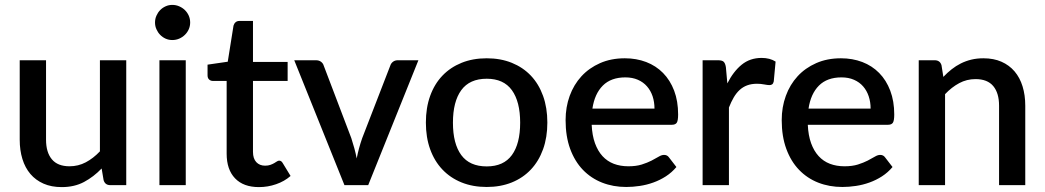

<svg xmlns="http://www.w3.org/2000/svg" viewBox="-20 -756 4267 784"><path d="M168 -510V-185.5Q168 -134 191.8 -105.5Q215.5 -77 264 -77Q299.5 -77 330.2 -93.2Q361 -109.5 388 -138V-510H495.5V0H430.5Q409 0 403 -20.5L395 -68Q362.5 -34 323.2 -13Q284 8 232 8Q190 8 158 -6Q126 -20 104.2 -45.5Q82.5 -71 71.5 -106.8Q60.5 -142.5 60.5 -185.5V-510Z M756.5 -664Q756.5 -649.5 750.8 -636.5Q745 -623.5 735 -613.8Q725 -604 711.8 -598.2Q698.5 -592.5 683.5 -592.5Q669 -592.5 656.2 -598.2Q643.5 -604 634 -613.8Q624.5 -623.5 618.8 -636.5Q613 -649.5 613 -664Q613 -679 618.8 -692Q624.5 -705 634 -714.8Q643.5 -724.5 656.2 -730.2Q669 -736 683.5 -736Q698.5 -736 711.8 -730.2Q725 -724.5 735 -714.8Q745 -705 750.8 -692Q756.5 -679 756.5 -664ZM738.5 -510V0H631V-510Z M1037.5 8Q974 8 939.8 -27.8Q905.5 -63.5 905.5 -128.5V-425.5H849.5Q840.5 -425.5 834 -431.2Q827.5 -437 827.5 -448.5V-492L910 -504L933.5 -651.5Q936 -660 942 -665.2Q948 -670.5 958 -670.5H1013V-503H1154.5V-425.5H1013V-136Q1013 -108.5 1026.5 -94Q1040 -79.5 1062.5 -79.5Q1075 -79.5 1084 -82.8Q1093 -86 1099.5 -89.8Q1106 -93.5 1110.8 -96.8Q1115.5 -100 1120 -100Q1129 -100 1134.5 -90L1166.5 -37.5Q1141.5 -15.5 1107.5 -3.8Q1073.5 8 1037.5 8Z M1181.5 -510H1270Q1282.5 -510 1290.8 -503.8Q1299 -497.5 1301.5 -489L1414.5 -192Q1421.5 -170.5 1427 -150.2Q1432.5 -130 1436.5 -109Q1440.5 -129.5 1446 -150Q1451.5 -170.5 1459 -192L1574 -489Q1577 -498 1585 -504Q1593 -510 1604.5 -510H1688.5L1483.5 0H1386.5Z M1967.5 -76.5Q2036.5 -76.5 2070.2 -122.8Q2104 -169 2104 -255Q2104 -341 2070.2 -387.8Q2036.5 -434.5 1967.5 -434.5Q1897.5 -434.5 1863.5 -387.8Q1829.5 -341 1829.5 -255Q1829.5 -169 1863.5 -122.8Q1897.5 -76.5 1967.5 -76.5ZM1967.5 -518Q2024 -518 2069.8 -499.5Q2115.5 -481 2147.8 -447Q2180 -413 2197.5 -364.5Q2215 -316 2215 -255.5Q2215 -195 2197.5 -146.5Q2180 -98 2147.8 -63.8Q2115.5 -29.5 2069.8 -11Q2024 7.5 1967.5 7.5Q1910.5 7.5 1864.8 -11Q1819 -29.5 1786.5 -63.8Q1754 -98 1736.5 -146.5Q1719 -195 1719 -255.5Q1719 -316 1736.5 -364.5Q1754 -413 1786.5 -447Q1819 -481 1864.8 -499.5Q1910.5 -518 1967.5 -518Z M2533.5 -440Q2475 -440 2441.5 -406.5Q2408 -373 2399 -312.5H2652.5Q2652.5 -339.5 2644.8 -362.8Q2637 -386 2622 -403.2Q2607 -420.5 2584.8 -430.2Q2562.5 -440 2533.5 -440ZM2531.5 -518Q2578.5 -518 2618.5 -502.8Q2658.5 -487.5 2687.5 -458Q2716.5 -428.5 2732.8 -385.8Q2749 -343 2749 -288.5Q2749 -263.5 2743.5 -255Q2738 -246.5 2723.5 -246.5H2396Q2398 -203 2409.5 -171.2Q2421 -139.5 2440.2 -118.5Q2459.5 -97.5 2486.2 -87.2Q2513 -77 2546 -77Q2577.5 -77 2600.5 -84.2Q2623.5 -91.5 2640.5 -100.2Q2657.5 -109 2669.5 -116.2Q2681.5 -123.5 2691.5 -123.5Q2704.5 -123.5 2711.5 -113.5L2742 -74Q2723 -51.5 2699 -36Q2675 -20.5 2648 -10.8Q2621 -1 2592.5 3.2Q2564 7.5 2537 7.5Q2484 7.5 2438.8 -10.2Q2393.5 -28 2360.2 -62.5Q2327 -97 2308.2 -148Q2289.5 -199 2289.5 -265.5Q2289.5 -318.5 2306.2 -364.5Q2323 -410.5 2354.2 -444.5Q2385.5 -478.5 2430.2 -498.2Q2475 -518 2531.5 -518Z M2849 0V-510H2911.5Q2928.5 -510 2935 -503.8Q2941.5 -497.5 2944 -482L2950 -415.5Q2974.5 -464 3008.5 -491.8Q3042.5 -519.5 3090 -519.5Q3106.5 -519.5 3121 -515.8Q3135.5 -512 3147 -504.5L3139.5 -423.5Q3137.5 -415 3133.2 -411.8Q3129 -408.5 3122 -408.5Q3114.5 -408.5 3100.5 -411.2Q3086.5 -414 3071 -414Q3048.5 -414 3031 -407.5Q3013.5 -401 3000 -388.5Q2986.5 -376 2976 -358Q2965.5 -340 2956.5 -317V0Z M3416 -440Q3357.5 -440 3324 -406.5Q3290.5 -373 3281.5 -312.5H3535Q3535 -339.5 3527.2 -362.8Q3519.5 -386 3504.5 -403.2Q3489.5 -420.5 3467.2 -430.2Q3445 -440 3416 -440ZM3414 -518Q3461 -518 3501 -502.8Q3541 -487.5 3570 -458Q3599 -428.5 3615.2 -385.8Q3631.5 -343 3631.5 -288.5Q3631.5 -263.5 3626 -255Q3620.5 -246.5 3606 -246.5H3278.5Q3280.5 -203 3292 -171.2Q3303.5 -139.5 3322.8 -118.5Q3342 -97.5 3368.8 -87.2Q3395.5 -77 3428.5 -77Q3460 -77 3483 -84.2Q3506 -91.5 3523 -100.2Q3540 -109 3552 -116.2Q3564 -123.5 3574 -123.5Q3587 -123.5 3594 -113.5L3624.5 -74Q3605.5 -51.5 3581.5 -36Q3557.5 -20.5 3530.5 -10.8Q3503.5 -1 3475 3.2Q3446.5 7.5 3419.5 7.5Q3366.5 7.5 3321.2 -10.2Q3276 -28 3242.8 -62.5Q3209.5 -97 3190.8 -148Q3172 -199 3172 -265.5Q3172 -318.5 3188.8 -364.5Q3205.5 -410.5 3236.8 -444.5Q3268 -478.5 3312.8 -498.2Q3357.5 -518 3414 -518Z M3731.5 0V-510H3796.5Q3818.5 -510 3824.5 -489.5L3832 -442Q3848 -459 3865.8 -473Q3883.5 -487 3903.5 -497Q3923.5 -507 3946.2 -512.5Q3969 -518 3995.5 -518Q4037.5 -518 4069.2 -504Q4101 -490 4122.8 -464.5Q4144.5 -439 4155.5 -403.2Q4166.5 -367.5 4166.5 -324.5V0H4059.5V-324.5Q4059.5 -376 4035.8 -404.5Q4012 -433 3963.5 -433Q3927.5 -433 3896.8 -416.5Q3866 -400 3839 -371.5V0Z"/></svg>

Font: Lato
Style: Regular
Weight: 600
Designer: Lukasz Dziedzic
Foundry: tyPoland Lukasz Dziedzic
Version: Version 2.006; 2014-01-15; ttfautohint (v1.4.1)